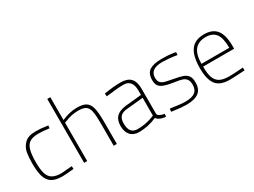

<svg xmlns="http://www.w3.org/2000/svg" viewBox="-51 -1311 2512 1900"><g transform="rotate(-30 1205.5 -360.5)"><path d="M60 -253Q60 -323 69.5 -375.5Q79 -428 119.5 -469Q160 -510 243 -510Q276 -510 304.5 -508Q333 -506 386 -498L383 -467Q307 -477 260 -477Q197 -477 162 -456Q127 -435 112 -385.5Q97 -336 97 -246Q97 -162 111 -114.5Q125 -67 161.5 -45Q198 -23 266 -23L385 -33L387 -1Q294 9 258 9Q180 9 137.5 -17.5Q95 -44 77.5 -100Q60 -156 60 -253Z M508 -730H543V-469Q634 -509 719 -509Q786 -509 820.5 -487Q855 -465 868.5 -412.5Q882 -360 882 -259V0H846V-258Q846 -350 836 -395.5Q826 -441 798.5 -459Q771 -477 715 -477Q674 -477 639 -469.5Q604 -462 566 -447L543 -438V0H508Z M1002 -134Q1002 -201 1035.5 -236.5Q1069 -272 1141 -282L1331 -301V-352Q1331 -414 1305 -444.5Q1279 -475 1234 -475Q1190 -475 1156.5 -472Q1123 -469 1031 -458L1028 -491Q1132 -509 1217 -509Q1294 -509 1330.5 -470.5Q1367 -432 1367 -352V-64Q1368 -49 1388 -37.5Q1408 -26 1441 -22L1439 9Q1406 9 1377.5 -3Q1349 -15 1336 -35Q1236 9 1134 9Q1071 9 1036.5 -29Q1002 -67 1002 -134ZM1303 -54 1331 -65V-268L1145 -250Q1090 -246 1065.5 -219.5Q1041 -193 1041 -140Q1041 -24 1135 -24Q1222 -24 1303 -54Z M1535 -3 1506 -7 1510 -41Q1628 -23 1680 -23Q1755 -23 1790 -49.5Q1825 -76 1825 -134Q1825 -175 1808.5 -196.5Q1792 -218 1766.5 -226.5Q1741 -235 1694 -242Q1676 -244 1667 -246Q1599 -257 1564 -271.5Q1529 -286 1514.5 -309Q1500 -332 1500 -371Q1500 -449 1547 -478.5Q1594 -508 1683 -508Q1762 -508 1819 -499L1844 -494L1842 -462Q1794 -470 1749.5 -474Q1705 -478 1679 -478Q1603 -478 1569.5 -452Q1536 -426 1536 -377Q1536 -340 1553.5 -321.5Q1571 -303 1597 -296Q1623 -289 1688 -277Q1757 -265 1791.5 -252Q1826 -239 1843.5 -213Q1861 -187 1861 -139Q1861 -61 1814.5 -26Q1768 9 1673 9Q1622 9 1535 -3Z M1968 -236Q1968 -376 2016.5 -442.5Q2065 -509 2170 -509Q2266 -509 2312 -451Q2358 -393 2358 -269V-236H2004Q2003 -157 2019 -111.5Q2035 -66 2073 -44.5Q2111 -23 2180 -23Q2206 -23 2241.5 -25Q2277 -27 2309 -29L2339 -32L2341 1Q2219 9 2169 9Q2058 9 2013 -50.5Q1968 -110 1968 -236ZM2321 -268Q2321 -379 2285 -428Q2249 -477 2171 -477Q2088 -477 2046 -426Q2004 -375 2003 -268Z"/></g></svg>

Font: Cairo ExtraLight
Style: Regular
Weight: 250
Designer: Mohamed Gaber, the designers of Titillium
Foundry: Kief Type Foundry
Version: Version 2.009; ttfautohint (v1.5.33-1714) -l 8 -r 50 -G 200 